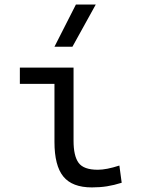

<svg xmlns="http://www.w3.org/2000/svg" viewBox="-20 -815 626 845"><path d="M384.3 9.8Q297.9 9.8 258.8 -38.1Q219.7 -85.9 219.7 -190.4V-445.8H67.4V-517.6H303.7V-195.3Q303.7 -128.9 325.9 -98.4Q348.1 -67.9 410.6 -67.9Q448.2 -67.9 505.4 -86.4L515.6 -10.7Q481.9 0 450.9 4.9Q419.9 9.8 384.3 9.8ZM219.7 -609.4 314 -794.9H401.4L298.8 -609.4Z"/></svg>

Font: Cascadia Mono SemiLight
Style: Regular
Weight: 350
Monospace: yes
Designer: Aaron Bell
Foundry: Saja Typeworks
Version: Version 2404.023; ttfautohint (v1.8.4)